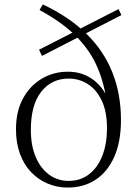

<svg xmlns="http://www.w3.org/2000/svg" viewBox="-20 -831 625 865"><path d="M285 14Q237 14 194.5 -4Q152 -22 120 -55.5Q88 -89 70 -138Q52 -187 52 -248Q52 -330 84 -388Q116 -446 169 -477Q222 -508 286 -508Q353 -508 403 -469.5Q453 -431 476 -360L463 -356Q452 -449 420 -525Q388 -601 325.5 -665Q263 -729 158 -786L173 -811Q290 -756 368.5 -679.5Q447 -603 486 -505.5Q525 -408 525 -290Q525 -193 495 -125Q465 -57 411 -21.5Q357 14 285 14ZM289 -16Q343 -16 382 -46.5Q421 -77 441.5 -130.5Q462 -184 462 -253Q462 -328 438.5 -377.5Q415 -427 376 -452Q337 -477 289 -477Q213 -477 166 -418Q119 -359 119 -246Q119 -175 141 -123.5Q163 -72 201.5 -44Q240 -16 289 -16ZM169 -579 156 -607 514 -790 527 -763Z"/></svg>

Font: Noto Serif JP ExtraLight
Style: Regular
Weight: 200
Designer: Ryoko NISHIZUKA  (kana & ideographs); Frank Grießhammer (Latin, Greek & Cyrillic); Wenlong ZHANG  (bopomofo); Sandoll Co
Foundry: Adobe
Version: Version 2.002-H1;hotconv 1.1.0;makeotfexe 2.6.0